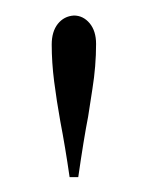

<svg xmlns="http://www.w3.org/2000/svg" viewBox="-20 -609 192 251"><path d="M105.6 -551.6Q105.6 -522.6 100.8 -492.7Q96 -462.9 95.2 -456.5Q89.5 -427.4 82.3 -377.4H71Q65.3 -416.9 58.9 -450Q54 -477.4 50.8 -502.4Q47.6 -527.4 47.6 -550.8Q47.6 -567.7 55.6 -577.8Q63.7 -587.9 76.6 -588.7Q88.7 -588.7 97.2 -578.6Q105.6 -568.5 105.6 -551.6Z"/></svg>

Font: Playfair Display
Style: Regular
Weight: 400
Designer: Claus Eggers Sørensen
Foundry: Claus Eggers Sørensen
Version: Version 1.005; ttfautohint (v1.2) -l 10 -r 42 -G 200 -x 21 -